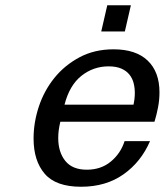

<svg xmlns="http://www.w3.org/2000/svg" viewBox="-20 -700 628 732"><path d="M108 -172Q108 -233 128 -293.5Q148 -354 187 -402.5Q226 -451 283 -481.5Q340 -512 413 -512Q498 -512 543 -469Q588 -426 588 -348Q588 -319 582.5 -290.5Q577 -262 569 -236H210Q206 -219 204 -204Q202 -189 202 -174Q202 -120 229 -86.5Q256 -53 311 -53Q365 -53 402.5 -84Q440 -115 455 -162H552Q518 -83 451 -35.5Q384 12 289 12Q193 12 150.5 -37.5Q108 -87 108 -172ZM489 -301Q494 -324 494 -346Q494 -365 489.5 -383Q485 -401 473.5 -415.5Q462 -430 442.5 -438.5Q423 -447 394 -447Q336 -447 290.5 -411Q245 -375 226 -301ZM366 -580 389 -680H479L456 -580Z"/></svg>

Font: Perun
Style: Italic
Weight: 400
Italic angle: -12°
Foundry: Copyright (c) Stefan Peev, Context Ltd, 2016
Version: Version 1.027